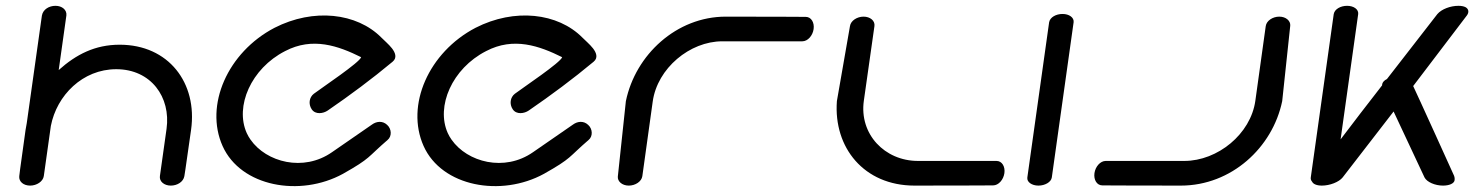

<svg xmlns="http://www.w3.org/2000/svg" viewBox="-20 -638 5102 660"><path d="M379.6 -400.1C499 -400.1 567.8 -304.1 552.5 -195C536.8 -83.5 529.7 -33 529.7 -33C527 -14.1 544.5 0 567.1 0C589.3 0 610.2 -12.8 613.7 -32.3C613.9 -33.2 616 -43.7 636.8 -191.7C659.5 -352.9 559.6 -484.3 391.4 -484.3C306.5 -484.3 241.7 -450.8 181.8 -397.2L208.2 -585.1C210.3 -603.9 193.4 -618 170.8 -618C148.6 -618 127.8 -605.7 124 -584.4C124 -584.4 94.5 -375.1 72 -214.8C70.3 -207.1 69 -199.6 67.9 -191.7C47.2 -44.7 46.2 -33.4 46.2 -32.3C44.3 -14 60.5 0 83.6 0C106.2 0 128 -14.1 130.6 -33L154.8 -205.1C175.2 -310.2 263.9 -400.1 379.6 -400.1Z M1312.2 -156.8C1327.7 -169.4 1326.3 -195.1 1310.7 -208.8C1294.8 -223.8 1273.9 -220.8 1259.1 -210.1L1121.2 -114.8C1023 -46.3 895.5 -80.4 841.3 -157.8C836.2 -165 831.8 -172.6 828.2 -180.5C786.9 -272.2 842.9 -402.5 959.9 -462.3C1054.6 -512 1143.2 -480.2 1221.4 -441.4C1216.7 -423.6 1088.7 -338.1 1058.8 -315.7C1042.9 -303.5 1039.5 -280.4 1051.4 -262.5C1064.3 -243 1091.5 -247.7 1106.6 -258.1C1183.9 -311.2 1258.6 -366.7 1329.4 -425.7C1346.4 -439.5 1338.1 -457.9 1327.5 -471.7C1316.3 -486 1299.8 -499.7 1291 -508.8C1206.7 -593.8 1057.8 -611 923.6 -542.4C762.5 -458.2 682.6 -276.2 745.1 -136.1C807.8 3.9 1011.6 40.3 1159.1 -40.6C1256.2 -95.4 1241.6 -96 1312.2 -156.8Z M2003.2 -156.8C2018.7 -169.4 2017.3 -195.1 2001.7 -208.8C1985.8 -223.8 1964.9 -220.8 1950.1 -210.1L1812.2 -114.8C1714 -46.3 1586.5 -80.4 1532.3 -157.8C1527.2 -165 1522.8 -172.6 1519.2 -180.5C1477.9 -272.2 1533.9 -402.5 1650.9 -462.3C1745.6 -512 1834.2 -480.2 1912.4 -441.4C1907.7 -423.6 1779.7 -338.1 1749.8 -315.7C1733.9 -303.5 1730.5 -280.4 1742.4 -262.5C1755.3 -243 1782.5 -247.7 1797.6 -258.1C1874.9 -311.2 1949.6 -366.7 2020.4 -425.7C2037.4 -439.5 2029.1 -457.9 2018.5 -471.7C2007.3 -486 1990.8 -499.7 1982 -508.8C1897.7 -593.8 1748.8 -611 1614.6 -542.4C1453.5 -458.2 1373.6 -276.2 1436.1 -136.1C1498.8 3.9 1702.6 40.3 1850.1 -40.6C1947.2 -95.4 1932.6 -96 2003.2 -156.8Z M2188.7 -37.3C2192 -61.8 2209.2 -185.6 2223.8 -289.5C2239.8 -403.3 2351.2 -496 2462.8 -496C2577.4 -496 2737.9 -496 2737.9 -496C2756.8 -496 2773.6 -515.5 2776.8 -538C2780 -560.5 2768.6 -580 2749.7 -580C2749.7 -580 2640.8 -580.8 2474.7 -580.8C2305.7 -580.8 2164.5 -449.9 2131.5 -290.6L2131.4 -290.4L2131.4 -290.1C2131.3 -289.4 2104.7 -39.6 2103.8 -31.3C2102.1 -14.8 2118.4 0 2141.4 0C2164 0 2185.3 -13.9 2188 -32.3C2188.2 -34 2188.4 -35.6 2188.7 -37.3Z M2985.9 -548.4C2988.4 -566.9 2971 -580.8 2948.4 -580.8C2925.9 -580.8 2904.5 -566.8 2901.8 -548.4L2856.8 -290.4L2856.8 -290.1C2845 -130.8 2949.9 0 3123.6 0C3285.1 0 3393.7 -0.7 3393.7 -0.7C3412.6 -0.7 3429.4 -20.2 3432.6 -42.8C3435.8 -65.3 3424.4 -84.8 3405.5 -84.8C3405.5 -84.8 3247 -84.8 3135.5 -84.8C3020.7 -84.8 2933.4 -177.4 2949.4 -291.3C2964 -395 2981.5 -517.6 2985.2 -543.5Z M3670.6 -561.9C3672.3 -577.8 3655.2 -590 3632.5 -590C3610.3 -590 3589.6 -578.9 3586.4 -561.6C3586.4 -561.2 3511.5 -28.1 3511.5 -28C3509.2 -12.2 3527 0 3549.6 0C3572.1 0 3593.3 -12 3595.6 -28Z M4330.3 -543.5C4327 -519 4309.8 -395.2 4295.2 -291.3C4279.2 -177.4 4165.9 -84.8 4051.1 -84.8C3939.6 -84.8 3781.1 -84.8 3781.1 -84.8C3762.2 -84.8 3745.4 -65.3 3742.2 -42.8C3739 -20.2 3750.4 -0.7 3769.3 -0.7C3769.3 -0.7 3877.7 0 4039.2 0C4212.9 0 4354.5 -130.8 4387.5 -290.1L4387.6 -290.4L4387.6 -290.6C4387.7 -291.4 4414.3 -541.2 4415.2 -549.5C4416.9 -566 4400.6 -580.8 4377.6 -580.8C4355 -580.8 4333.7 -566.9 4331 -548.4C4330.8 -546.8 4330.6 -545.2 4330.3 -543.5Z M4978.7 -33.1C4977.3 -36.3 4852.7 -311.4 4837.8 -342.2L5022.4 -584.9C5030.8 -596.1 5028.4 -607.5 5017.6 -613.4C5011.6 -616.4 5003.4 -618 4993.3 -618C4966.1 -618 4935.8 -606.9 4921 -589.7C4920.5 -589.1 4839.2 -484.4 4747.6 -366.3C4738.2 -361.9 4730.9 -354.4 4730.9 -344.5C4682.1 -281.6 4630 -214.4 4588.3 -158.9L4648.8 -589.9C4650.5 -605.9 4633.4 -618 4610.7 -618C4588.5 -618 4567.8 -606.9 4564.7 -589.6C4564.6 -589.2 4485.8 -28.1 4485.8 -28C4485 -22.5 4486.4 -18.1 4490.5 -13.2C4494.2 -5.3 4506.4 0 4523.9 0C4551.2 0 4582.6 -12.1 4595.3 -28L4770.5 -254.7L4876.8 -28C4885 -12.1 4912.9 0 4940.3 0C4961.4 0 4978.9 -6.9 4980.3 -19.1C4980.9 -23.8 4980.3 -28.7 4978.7 -33.1Z"/></svg>

Font: Hi.
Style: Bold
Weight: 400
Designer: Mew Too, Robert Jablonski
Foundry: Cannot Into Space Fonts
Version: Version 1.996